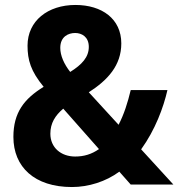

<svg xmlns="http://www.w3.org/2000/svg" viewBox="-20 -744 719 774"><path d="M284 -724C173 -724 91 -660 91 -560C91 -502 104 -457 156 -394C78 -346 34 -291 34 -192C34 -71 119 10 270 10C337 10 407 -12 461 -52L507 0H679L549 -142C606 -221 639 -311 655 -381H507C495 -331 480 -283 458 -241L338 -372C414 -421 469 -480 469 -569C469 -668 391 -724 284 -724ZM283 -611C309 -611 338 -596 338 -555C338 -514 311 -484 263 -454C238 -486 223 -520 223 -551C223 -597 256 -611 283 -611ZM235 -306 379 -143C349 -122 318 -113 283 -113C226 -113 183 -149 183 -205C183 -247 202 -278 235 -306Z"/></svg>

Font: Noto Sans Malayalam SemiCondensed
Style: Bold
Weight: 700
Width: 4
Designer: Jelle Bosma - Monotype Design Team
Foundry: Monotype Imaging Inc.
Version: Version 2.104